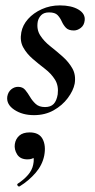

<svg xmlns="http://www.w3.org/2000/svg" viewBox="-20 -416 351 712"><path d="M106 11Q63 11 33 -9Q3 -29 7 -58Q10 -75 21.5 -84.5Q33 -94 47 -94Q64 -94 73.5 -82.5Q83 -71 91.5 -56.5Q100 -42 112.5 -30.5Q125 -19 147 -19Q168 -19 179 -30.5Q190 -42 194 -66Q198 -98 184 -120.5Q170 -143 146.5 -161Q123 -179 101 -198Q79 -217 66 -240.5Q53 -264 59 -296Q64 -323 84 -345.5Q104 -368 135 -382Q166 -396 202 -396Q245 -396 271 -380.5Q297 -365 294 -340Q292 -322 279.5 -312.5Q267 -303 254 -303Q234 -303 224.5 -313Q215 -323 209 -336.5Q203 -350 193.5 -360Q184 -370 162 -370Q143 -370 133 -360Q123 -350 120 -336Q115 -307 129 -285Q143 -263 166.5 -244.5Q190 -226 212.5 -206Q235 -186 248.5 -162Q262 -138 257 -106Q252 -80 231.5 -52.5Q211 -25 179 -7Q147 11 106 11ZM53 275Q49 277 45.5 272.5Q42 268 46 265Q69 250 84 232.5Q99 215 103 195Q108 172 101.5 161.5Q95 151 86 149L118 134Q119 155 110 165Q101 175 82 175Q55 175 43.5 156.5Q32 138 35 118Q38 99 51.5 87Q65 75 90 75Q125 75 138 99.5Q151 124 144 161Q137 196 112 225Q87 254 53 275Z"/></svg>

Font: Cormorant SemiBold
Style: Italic
Weight: 600
Italic angle: -10°
Designer: Christian Thalmann (Catharsis Fonts)
Foundry: Catharsis Fonts
Version: Version 4.000